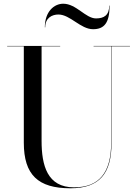

<svg xmlns="http://www.w3.org/2000/svg" viewBox="-20 -997 736 1032"><path d="M294 -919C357 -919 413 -840 480 -840C539 -840 569 -872 569 -967H567C567 -915 539 -898 496 -898C440 -898 390 -977 320 -977C271 -977 221 -935 221 -850H223C223 -902 261 -919 294 -919ZM18.5 -750V-748H108V-230C108 -57 185 15 358 15C516 15 579.5 -65 579.5 -230V-748H678.5V-750H483V-748H577.5V-230C577.5 -68 512 10 378 10C234 10 203.5 -108 203.5 -240V-748H303.5V-750Z"/></svg>

Font: Bodoni* 96pt
Style: Regular
Weight: 400
Version: Version 2.3